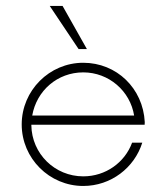

<svg xmlns="http://www.w3.org/2000/svg" viewBox="-20 -615 555 643"><path d="M271 -450.7 189.5 -595.2H146.5L243.2 -450.7ZM464.4 -197.3 464.8 -206.1C459 -319.3 370.6 -404.8 258.8 -404.8C145.5 -404.8 52.7 -312 52.7 -198.2C52.7 -84.5 145.5 7.8 258.8 7.8C351.6 7.8 430.2 -53.2 456.5 -137.2H422.4C397.9 -70.8 334 -24.4 258.8 -24.4C163.6 -24.4 86.4 -100.1 85 -195.3V-197.3ZM258.8 -372.6C344.7 -372.6 416 -310.1 429.2 -228H87.9C102.5 -311.5 172.4 -372.6 258.8 -372.6Z"/></svg>

Font: Now ExtraLight
Style: Regular
Weight: 200
Designer: Alfredo Marco Pradil
Foundry: Alfredo Marco Pradil
Version: Version 1.200;hotconv 1.0.109;makeotfexe 2.5.65596